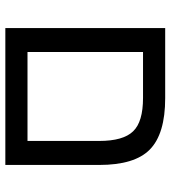

<svg xmlns="http://www.w3.org/2000/svg" viewBox="20 -659 639 719"><g transform="rotate(90 339.5 -299.5)"><path d="M597.7 0Q469.7 0 85 0Q85 -15.6 85 -37.1Q85 -140.6 85 -375Q85 -430.7 85 -598.6Q150.4 -598.6 347.7 -598.6Q481.4 -598.6 540 -541Q597.7 -484.4 597.7 -351.6Q597.7 -234.4 597.7 0ZM174.8 -515.6Q174.8 -408.2 174.8 -83Q257.8 -83 507.8 -83Q507.8 -150.4 507.8 -351.6Q507.8 -441.4 471.7 -478.5Q436.5 -515.6 346.7 -515.6Q289.1 -515.6 174.8 -515.6Z"/></g></svg>

Font: Noto Sans Hebrew DECATHLON 
Style: Regular
Weight: 400
Designer: Monotype Design team
Version: Version 1.03 uh